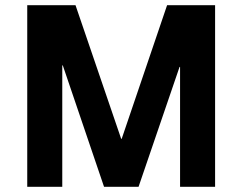

<svg xmlns="http://www.w3.org/2000/svg" viewBox="-20 -720 934 740"><path d="M674 0V-462H672L514 0H381L222 -468H220V0H85V-700H271L447 -185H449L624 -700H809V0Z"/></svg>

Font: Quantico
Style: Bold
Weight: 700
Designer: Matt Desmond
Foundry: MADtype
Version: Version 2.002